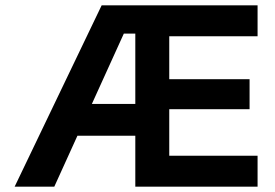

<svg xmlns="http://www.w3.org/2000/svg" viewBox="-20 -700 1032 720"><path d="M361.2 -680H492.5L183.6 0H34.9ZM224 -310.3H510.5V-191H170.5ZM487.4 -680H614.7V0H487.4ZM515.6 -402.9H915.9V-290.4H515.6ZM515.6 -574.1H419V-680H945.9V-564.1H515.6ZM515.6 -115.9H945.9V0H515.6Z"/></svg>

Font: TASA Orbiter VF Text
Style: Regular
Weight: 400
Designer: Weizhong Zhang
Foundry: 本地遙控
Version: Version 1.001;Glyphs 3.2 (3192)